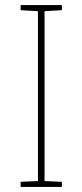

<svg xmlns="http://www.w3.org/2000/svg" viewBox="-20 -734 323 754"><path d="M223 0V-20L155 -23V-690L223 -694V-714H61V-694L129 -690V-23L61 -20V0Z"/></svg>

Font: Noto Sans Gujarati UI Thin
Style: Regular
Weight: 100
Designer: Jelle Bosma - Monotype Design Team, Universal Thirst
Foundry: Monotype Imaging Inc.
Version: Version 2.106